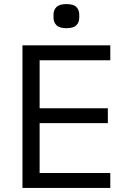

<svg xmlns="http://www.w3.org/2000/svg" viewBox="-20 -920 640 940"><path d="M90 0V-698H520V-625H174V-390H508V-317H174V-73H520V0ZM305 -782Q271 -782 256.5 -796.5Q242 -811 242 -833V-849Q242 -871 256.5 -885.5Q271 -900 305 -900Q340 -900 354 -885.5Q368 -871 368 -849V-833Q368 -811 354 -796.5Q340 -782 305 -782Z"/></svg>

Font: Lilex Nerd Font
Style: Regular
Weight: 400
Designer: Mike Abbink, Paul van der Laan, Pieter van Rosmalen, Mikhael Khrustik
Foundry: Mikhael Khrustik
Version: Version 2.400; ttfautohint (v1.8.4.7-5d5b);Nerd Fonts 3.3.0